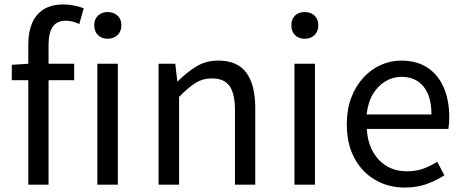

<svg xmlns="http://www.w3.org/2000/svg" viewBox="-20 -829 2079 862"><path d="M107 0V-630Q107 -685 124 -725Q141 -765 176 -787Q211 -809 265 -809Q290 -809 313.5 -804Q337 -799 356 -792L336 -721Q306 -736 275 -736Q236 -736 217 -709Q198 -682 198 -629V0ZM33 -469V-538L111 -543H313V-469ZM417 0V-543H509V0ZM463 -655Q437 -655 420 -671.5Q403 -688 403 -716Q403 -743 420 -759Q437 -775 463 -775Q490 -775 507.5 -759Q525 -743 525 -716Q525 -688 507.5 -671.5Q490 -655 463 -655Z M692 0V-543H767L776 -464H778Q817 -503 860.5 -530Q904 -557 960 -557Q1046 -557 1086 -502.5Q1126 -448 1126 -344V0H1035V-332Q1035 -409 1010.5 -443Q986 -477 932 -477Q890 -477 857 -456Q824 -435 784 -394V0Z M1302 0V-543H1394V0ZM1348 -655Q1321 -655 1304.5 -671.5Q1288 -688 1288 -716Q1288 -743 1304.5 -759Q1321 -775 1348 -775Q1375 -775 1392 -759Q1409 -743 1409 -716Q1409 -688 1392 -671.5Q1375 -655 1348 -655Z M1797 13Q1724 13 1665 -21Q1606 -55 1571.5 -118.5Q1537 -182 1537 -271Q1537 -338 1557 -390.5Q1577 -443 1611.5 -480.5Q1646 -518 1690 -537.5Q1734 -557 1780 -557Q1850 -557 1898 -526Q1946 -495 1971.5 -437.5Q1997 -380 1997 -302Q1997 -287 1996 -274Q1995 -261 1993 -250H1627Q1630 -192 1653.5 -149.5Q1677 -107 1716 -83.5Q1755 -60 1807 -60Q1847 -60 1879.5 -71.5Q1912 -83 1943 -103L1975 -42Q1940 -19 1896 -3Q1852 13 1797 13ZM1626 -315H1917Q1917 -397 1881.5 -440.5Q1846 -484 1782 -484Q1744 -484 1710.5 -464Q1677 -444 1654.5 -407Q1632 -370 1626 -315Z"/></svg>

Font: Noto Sans JP Thin
Style: Regular
Weight: 400
Version: Version 2.004-H2;hotconv 1.0.118;makeotfexe 2.5.65603